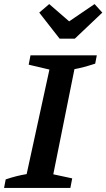

<svg xmlns="http://www.w3.org/2000/svg" viewBox="-41 -924 523 944"><path d="M-21 0 -13 -42Q40 -60 90 -68L202 -582L100 -606L109 -652H435L427 -611Q396 -601 371.5 -594.5Q347 -588 325 -584L221 -67L314 -47L305 0ZM252 -734 152 -862 201 -904 299 -819 424 -904 462 -862 327 -734Z"/></svg>

Font: Piazzolla SemiBold
Style: Italic
Weight: 600
Italic angle: -11.3°
Designer: Juan Pablo del Peral
Foundry: Huerta Tipografica
Version: Version 1.330